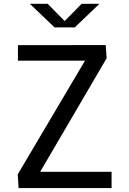

<svg xmlns="http://www.w3.org/2000/svg" viewBox="-20 -960 660 980"><path d="M71.5 -729.5V-650.5H414L70.5 -70L75 0H549.5V-83H185L524.5 -663L519.5 -730ZM132.5 -940.5H223.5L310 -852.5L396.5 -940.5H487.5L361.5 -820H258.5Z"/></svg>

Font: Monaspace Neon
Style: Regular
Weight: 400
Designer: Riley Cran & the Lettermatic Team
Foundry: Lettermatic
Version: Version 1.200 (Monaspace Neon)